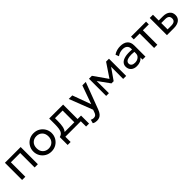

<svg xmlns="http://www.w3.org/2000/svg" viewBox="394 -2078 3869 3869"><g transform="rotate(-45 2329.0 -143.0)"><path d="M79.5 0V-490H528.5V0H436.5V-412H171.5V0Z M907 15Q831 15 771.5 -20.5Q712 -56 678 -115Q644 -174 644 -245Q644 -315 678 -374.2Q712 -433.5 771.5 -469.2Q831 -505 907 -505Q983.5 -505 1042.8 -469.5Q1102 -434 1136.2 -375Q1170.5 -316 1170.5 -245Q1170.5 -175 1136.5 -115.8Q1102.5 -56.5 1043 -20.8Q983.5 15 907 15ZM907 -68Q981 -68 1029 -115.8Q1077 -163.5 1077 -245Q1077 -326.5 1029.2 -374.2Q981.5 -422 907 -422Q833 -422 785.2 -374.2Q737.5 -326.5 737.5 -245Q737.5 -163.5 785.2 -115.8Q833 -68 907 -68Z M1227.5 150V-74.5Q1276 -87 1300.2 -118.2Q1324.5 -149.5 1333 -203.2Q1341.5 -257 1341.5 -336.5V-490H1738V-78H1837V150H1752.5V0H1312V150ZM1428.5 -336.5Q1428.5 -247 1416.2 -183Q1404 -119 1369.5 -78H1646V-412H1428.5Z M1990.5 224.5Q1966.5 224.5 1942.8 219Q1919 213.5 1895.5 198.5L1917 119Q1932.5 129.5 1950.2 134.2Q1968 139 1982.5 139Q2019.5 139 2040 121.2Q2060.5 103.5 2073 66L2092.5 10L1898.5 -490H1999.5L2144.5 -95L2286 -490H2383.5L2169 78Q2147 136 2120.2 167.8Q2093.5 199.5 2061.5 212Q2029.5 224.5 1990.5 224.5Z M2475 0V-490H2558.5L2765 -195.5L2962.5 -490H3045V0H2959.5L2960.5 -345L2791.5 -103H2729L2552 -348L2553 0Z M3339.5 15Q3261.5 15 3214.8 -27Q3168 -69 3168 -140Q3168 -190.5 3202 -228.8Q3236 -267 3310.2 -284.8Q3384.5 -302.5 3505 -292.5V-318.5Q3505 -370.5 3471 -401.2Q3437 -432 3372.5 -432Q3333.5 -432 3295.5 -420.2Q3257.5 -408.5 3223 -383L3195 -454Q3240 -485 3288.5 -497.5Q3337 -510 3382 -510Q3483.5 -510 3539 -462Q3594.5 -414 3594.5 -319V0H3510V-60Q3484 -23.5 3439 -4.2Q3394 15 3339.5 15ZM3255.5 -142.5Q3255.5 -103.5 3283.2 -82Q3311 -60.5 3359.5 -60.5Q3421.5 -60.5 3463.2 -94Q3505 -127.5 3505 -181.5V-226Q3414.5 -236 3359.8 -227Q3305 -218 3280.2 -195.5Q3255.5 -173 3255.5 -142.5Z M3841.5 0V-412H3673.5V-490H4102V-412H3933.5V0Z M4206.5 0V-490H4298.5V-326H4417Q4509.5 -326 4563 -283.5Q4616.5 -241 4616.5 -162.5Q4616.5 -85.5 4559.5 -42.8Q4502.5 0 4409.5 0ZM4298.5 -73H4401.5Q4520.5 -73 4520.5 -162.5Q4520.5 -253.5 4410.5 -253.5H4298.5Z"/></g></svg>

Font: Geologica Light
Style: Regular
Weight: 300
Designer: Sindre Bremnes, Frode Helland
Foundry: Monokrom Skriftforlag AS
Version: Version 1.010; ttfautohint (v1.8.4.7-5d5b);gftools[0.9.28]